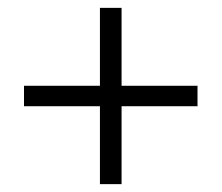

<svg xmlns="http://www.w3.org/2000/svg" viewBox="-20 -581 563 488"><path d="M234 -113V-561H289V-113ZM41 -311V-363H482V-311Z"/></svg>

Font: Mozilla Text ExtraLight
Style: Regular
Weight: 200
Designer: Studio DRAMA
Foundry: Studio DRAMA
Version: Version 1.000